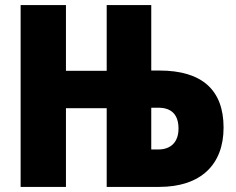

<svg xmlns="http://www.w3.org/2000/svg" viewBox="-20 -734 926 754"><path d="M61 0H239V-309H399V0H605C768 0 858 -87 858 -233C858 -380 774 -457 606 -457H574V-714H399V-456H239V-714H61ZM574 -147V-311H602C656 -311 681 -281 681 -229C681 -179 654 -147 601 -147Z"/></svg>

Font: Noto Sans Condensed Black
Style: Regular
Weight: 900
Width: 3
Designer: Monotype Design Team
Foundry: Monotype Imaging Inc.
Version: Version 2.013